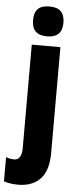

<svg xmlns="http://www.w3.org/2000/svg" viewBox="-103 -875 434 1082"><g transform="rotate(5 113.5 -334.0)"><path d="M46 -757Q46 -800 66.5 -821Q87 -842 132 -842Q177 -842 197.5 -820.5Q218 -799 218 -757Q218 -673 132 -673Q46 -673 46 -757ZM46 174Q26 174 4 171.5Q-18 169 -38 162V25Q-14 34 7 34Q51 34 51 -34V-619H213V-21Q213 79 168.5 126Q124 173 46 174Z"/></g></svg>

Font: Noto Sans Malayalam UI ExtraCondensed Black
Style: Regular
Weight: 900
Width: 2
Designer: Jelle Bosma - Monotype Design Team
Foundry: Monotype Imaging Inc.
Version: Version 2.104; ttfautohint (v1.8.4.7-5d5b)